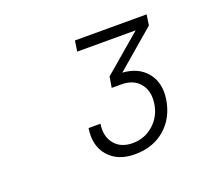

<svg xmlns="http://www.w3.org/2000/svg" viewBox="-85 -945 770 682"><g transform="rotate(-20 300.0 -603.5)"><path d="M319 -377Q254 -377 219.5 -417Q185 -457 195 -521H240Q233 -475 256.5 -446Q280 -417 325 -417Q370 -417 403.5 -446.5Q437 -476 444 -522Q451 -569 427 -598Q403 -627 358 -627H321L328 -668L471 -790H250L256 -830H527L521 -790L375 -665Q435 -661 466.5 -622Q498 -583 489 -522Q478 -455 432.5 -416Q387 -377 319 -377Z"/></g></svg>

Font: JetBrains Mono NL Thin
Style: Italic
Weight: 100
Italic angle: -9°
Monospace: yes
Designer: Philipp Nurullin, Konstantin Bulenkov
Foundry: JetBrains
Version: Version 2.305; ttfautohint (v1.8.4.7-5d5b)